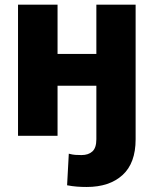

<svg xmlns="http://www.w3.org/2000/svg" viewBox="-20 -565 635 799"><path d="M219.5 -545.5V-340.6H381V-545.5H544.4V14.6Q544.4 114 489.9 163.5Q435.4 213.1 340.9 213.1Q319.2 213.1 300.2 211.6Q281.2 210.2 259.2 206L266.3 74.6Q282.3 78.8 293.3 79.5Q304.3 80.3 319.2 80.3Q348 80.3 364.5 65.2Q381 50.1 381 14.6V-208.1H219.5V0H55V-545.5Z"/></svg>

Font: Inter UI Extra Bold
Style: Regular
Weight: 800
Designer: Rasmus Andersson
Foundry: rsms
Version: 3.2;8d6f07862